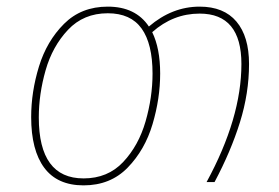

<svg xmlns="http://www.w3.org/2000/svg" viewBox="-20 -549 841 579"><path d="M731 -356Q731 -268 703.5 -180Q676 -92 627 0H603Q708 -193 708 -356Q708 -508 582 -508Q502 -508 439 -452Q463 -403 463 -327Q463 -252 440 -174.5Q417 -97 365 -43.5Q313 10 232 10Q153 10 113.5 -43Q74 -96 74 -196Q74 -272 97.5 -348.5Q121 -425 173 -477Q225 -529 305 -529Q389 -529 429 -469Q499 -529 582 -529Q655 -529 693 -484Q731 -439 731 -356ZM440 -327Q440 -417 407 -463Q374 -509 305 -509Q232 -509 185 -459Q138 -409 117.5 -337Q97 -265 97 -195Q97 -11 232 -11Q305 -11 351.5 -60.5Q398 -110 419 -183Q440 -256 440 -327Z"/></svg>

Font: FiraGO Thin
Style: Italic
Weight: 100
Italic angle: -8°
Designer: bBox Type GmbH
Foundry: bBox Type GmbH
Version: Version 1.001